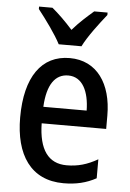

<svg xmlns="http://www.w3.org/2000/svg" viewBox="-55 -873 580 857"><g transform="rotate(5 235.5 -444.0)"><path d="M187 -672H289C311 -717 360 -781 392 -821V-832H332C299 -803 271 -779 238 -741C207 -776 172 -810 145 -832H85V-821C119 -778 165 -715 187 -672ZM242 -615C116 -615 44 -514 44 -332C44 -165 115 -56 262 -56C318 -56 364 -67 408 -91V-176C361 -149 319 -137 269 -137C187 -137 144 -196 142 -314H431V-374C431 -516 364 -615 242 -615ZM242 -537C306 -537 336 -473 337 -388H143C148 -489 184 -537 242 -537Z"/></g></svg>

Font: Noto Sans Malayalam UI Condensed Medium
Style: Regular
Weight: 500
Width: 3
Designer: Jelle Bosma - Monotype Design Team
Foundry: Monotype Imaging Inc.
Version: Version 2.104